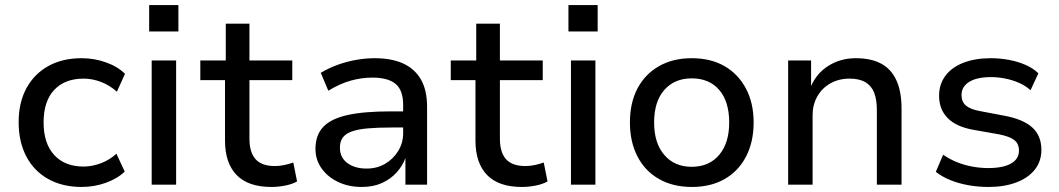

<svg xmlns="http://www.w3.org/2000/svg" viewBox="-20 -733 4204 762"><path d="M304 9Q228 9 171.5 -22.5Q115 -54 84.5 -112Q54 -170 54 -248Q54 -326 85 -383Q116 -440 172 -471Q228 -502 304 -502Q354 -502 400.5 -485.5Q447 -469 476 -440L444 -369Q415 -395 380.5 -408Q346 -421 312 -421Q237 -421 195 -376Q153 -331 153 -247Q153 -164 195 -118Q237 -72 312 -72Q345 -72 380 -85Q415 -98 442 -123L475 -52Q446 -24 400 -7.5Q354 9 304 9Z M572 -608V-713H688V-608ZM582 0V-493H679V0Z M1057 9Q965 9 919 -38.5Q873 -86 873 -175V-415H775V-493H876V-639H970V-493H1140V-415H970V-183Q970 -128 994.5 -101Q1019 -74 1071 -74Q1090 -74 1108.5 -78Q1127 -82 1144 -88L1159 -13Q1140 -2 1112 3.5Q1084 9 1057 9Z M1416 9Q1363 9 1321.5 -11Q1280 -31 1256 -65Q1232 -99 1232 -142Q1232 -197 1263 -229.5Q1294 -262 1359.5 -276.5Q1425 -291 1531 -291H1595V-227H1535Q1479 -227 1439.5 -223.5Q1400 -220 1375.5 -211Q1351 -202 1340 -186.5Q1329 -171 1329 -147Q1329 -108 1358.5 -86Q1388 -64 1435 -64Q1476 -64 1508.5 -83Q1541 -102 1560.5 -134Q1580 -166 1580 -204V-317Q1580 -375 1550 -400Q1520 -425 1458 -425Q1415 -425 1372 -413Q1329 -401 1283 -373L1253 -444Q1283 -462 1318 -475Q1353 -488 1391.5 -495Q1430 -502 1467 -502Q1533 -502 1579 -481.5Q1625 -461 1650 -418.5Q1675 -376 1675 -308V0H1589V-108H1590Q1578 -75 1554 -48.5Q1530 -22 1495.5 -6.5Q1461 9 1416 9Z M2051 9Q1959 9 1913 -38.5Q1867 -86 1867 -175V-415H1769V-493H1870V-639H1964V-493H2134V-415H1964V-183Q1964 -128 1988.5 -101Q2013 -74 2065 -74Q2084 -74 2102.5 -78Q2121 -82 2138 -88L2153 -13Q2134 -2 2106 3.5Q2078 9 2051 9Z M2236 -608V-713H2352V-608ZM2246 0V-493H2343V0Z M2726 9Q2651 9 2595.5 -22.5Q2540 -54 2510 -112Q2480 -170 2480 -247Q2480 -325 2510 -382Q2540 -439 2595.5 -470.5Q2651 -502 2725 -502Q2801 -502 2855.5 -470.5Q2910 -439 2940.5 -381.5Q2971 -324 2971 -247Q2971 -170 2941 -112Q2911 -54 2856 -22.5Q2801 9 2726 9ZM2725 -71Q2794 -71 2834 -118Q2874 -165 2874 -247Q2874 -330 2834.5 -376Q2795 -422 2725 -422Q2657 -422 2616.5 -376Q2576 -330 2576 -247Q2576 -165 2616.5 -118Q2657 -71 2725 -71Z M3108 0V-493H3199V-387H3197Q3220 -442 3268 -472Q3316 -502 3376 -502Q3437 -502 3477 -480.5Q3517 -459 3537.5 -414.5Q3558 -370 3558 -302V0H3460V-297Q3460 -337 3449.5 -364.5Q3439 -392 3415 -406.5Q3391 -421 3352 -421Q3309 -421 3275.5 -402Q3242 -383 3223.5 -350Q3205 -317 3205 -276V0Z M3903 9Q3862 9 3823 2Q3784 -5 3751 -18.5Q3718 -32 3694 -51L3723 -119Q3749 -101 3779 -89Q3809 -77 3840.5 -71.5Q3872 -66 3902 -66Q3961 -66 3992.5 -84Q4024 -102 4024 -135Q4024 -163 4005 -177.5Q3986 -192 3944 -200L3842 -218Q3775 -230 3741 -264.5Q3707 -299 3707 -353Q3707 -398 3731.5 -431.5Q3756 -465 3802.5 -483.5Q3849 -502 3913 -502Q3948 -502 3983.5 -495.5Q4019 -489 4050 -475.5Q4081 -462 4101 -442L4070 -375Q4050 -393 4023.5 -404.5Q3997 -416 3968.5 -421.5Q3940 -427 3913 -427Q3857 -427 3826.5 -408Q3796 -389 3796 -356Q3796 -329 3813.5 -314Q3831 -299 3870 -292L3970 -273Q4042 -259 4077.5 -226.5Q4113 -194 4113 -138Q4113 -93 4087 -60Q4061 -27 4013.5 -9Q3966 9 3903 9Z"/></svg>

Font: Nunito Sans 12pt ExtraLight 9pt Medium
Style: Regular
Weight: 500
Version: Version 3.101;gftools[0.9.27]